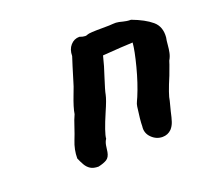

<svg xmlns="http://www.w3.org/2000/svg" viewBox="-78 -489 627 578"><g transform="rotate(-20 235.5 -200.5)"><path d="M471 -302Q469 -293 468 -279.5Q467 -266 464.5 -254.5Q462 -243 456 -233Q456 -231 441 -191Q418 -137 416 -119Q411 -101 408 -88Q404 -69 400 -57Q396 -45 388 -36Q376 -24 359 -24Q339 -24 324 -39Q309 -54 312 -75Q312 -94 318 -136Q319 -144 323 -152Q327 -160 328 -163Q344 -201 356.5 -249Q369 -297 371 -322Q340 -321 274 -316Q266 -283 256 -254Q243 -214 241 -202Q238 -187 223 -153Q198 -95 197 -77Q192 -70 190 -59Q188 -48 187 -38Q184 -22 174.5 -16Q165 -10 147 -6Q131 -6 121.5 -12Q112 -18 106 -28.5Q100 -39 95 -51Q95 -79 106 -106Q109 -113 112.5 -123Q116 -133 118 -139Q127 -167 133 -179Q136 -199 150 -235Q161 -263 163 -272Q179 -325 186 -346Q186 -367 197.5 -380Q209 -393 226 -393Q237 -389 244 -389Q248 -389 252 -391Q258 -394 301 -394Q327 -394 334 -395Q344 -396 353.5 -394Q363 -392 366 -391Q370 -390 376 -389Q382 -388 390 -388Q430 -373 452 -354.5Q474 -336 471 -302Z"/></g></svg>

Font: Caveat
Style: Bold
Weight: 700
Designer: Pablo Impallari
Foundry: Pablo Impallari
Version: Version 1.500; ttfautohint (v1.6)